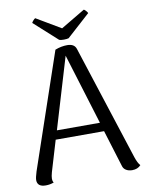

<svg xmlns="http://www.w3.org/2000/svg" viewBox="-96 -945 784 1024"><g transform="rotate(-10 296.0 -433.0)"><path d="M583 -8Q566 11 536 11Q517 11 503 2.5Q489 -6 485 -22L424 -220H162L112 -53Q106 -31 106 -20Q106 -4 112 3Q91 11 68 11Q22 11 22 -26Q22 -39 32 -71L244 -693Q277 -706 310 -706Q349 -706 358 -676L559 -55Q570 -22 583 -8ZM410 -268 292 -652 177 -268ZM298 -738Q282 -738 273 -741L147 -855Q149 -860 155.5 -867.5Q162 -875 167 -877L299 -799L430 -877Q435 -875 441.5 -867.5Q448 -860 450 -855L324 -741Q315 -738 298 -738Z"/></g></svg>

Font: Arima Madurai
Style: Regular
Weight: 400
Designer: Joana Correia and Natanael Gama
Foundry: NDISCOVER
Version: Version 1.019